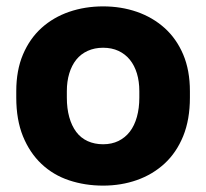

<svg xmlns="http://www.w3.org/2000/svg" viewBox="-20 -563 640 596"><path d="M300 13.2Q356 13.2 404.9 -4Q453.8 -21.2 490.8 -55.2Q527.8 -89.3 548.7 -140.6Q569.5 -191.8 569.5 -260V-280Q569.5 -344.7 548.7 -393.8Q527.8 -443 490.8 -476.2Q453.8 -509.3 404.9 -526.3Q356 -543.2 300 -543.2Q244 -543.2 194.7 -526.3Q145.5 -509.3 108.8 -476.2Q72.2 -443 51.3 -393.8Q30.5 -344.7 30.5 -280V-260Q30.5 -191.2 51.3 -139.9Q72.2 -88.7 108.8 -54.1Q145.5 -19.5 194.7 -3.2Q244 13.2 300 13.2ZM300 -115.2Q273.7 -115.2 252.2 -124.9Q230.7 -134.7 216.6 -153.6Q202.5 -172.5 195 -199.4Q187.5 -226.3 187.5 -260V-280Q187.5 -310.2 195 -335Q202.5 -359.8 216.6 -377.6Q230.7 -395.3 252.2 -405.1Q273.7 -414.8 300 -414.8Q326.8 -414.8 347.7 -405.1Q368.7 -395.3 383.1 -377.6Q397.5 -359.8 405 -335Q412.5 -310.2 412.5 -280V-260Q412.5 -227.3 405 -200.3Q397.5 -173.2 383.1 -154.4Q368.7 -135.7 347.7 -125.4Q326.8 -115.2 300 -115.2Z"/></svg>

Font: Golos Text VF
Style: Regular
Weight: 400
Designer: A.Korolkova, Vitaly Kuzmin
Foundry: ParaType Ltd
Version: Version 2.005